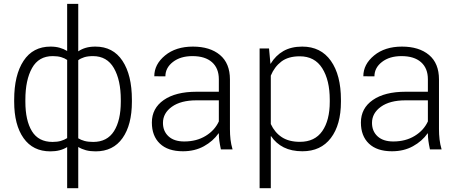

<svg xmlns="http://www.w3.org/2000/svg" viewBox="-20 -782 2396 1005"><path d="M54.2 -259.8Q54.2 -389.2 103.3 -463.6Q152.3 -538.1 244.6 -538.1Q271 -538.1 292.5 -532Q314 -525.9 331.5 -515.1V-761.7H389.6V-513.2Q407.2 -525.4 429 -531.7Q450.7 -538.1 479.5 -538.1Q571.8 -538.1 621.1 -463.6Q670.4 -389.2 670.4 -259.8V-249.5Q670.4 -128.4 621.3 -59.1Q572.3 10.3 480.5 10.3Q452.1 10.3 429.9 4.4Q407.7 -1.5 389.6 -12.7V203.1H331.5V-12.2Q313.5 -1 292 4.6Q270.5 10.3 243.7 10.3Q152.3 10.3 103.3 -59.1Q54.2 -128.4 54.2 -249.5ZM612.3 -259.8Q612.3 -362.8 576.2 -425.5Q540 -488.3 466.8 -488.3Q439.5 -488.3 420.9 -482.4Q402.3 -476.6 389.6 -466.8V-58.1Q403.8 -49.3 422.6 -44.2Q441.4 -39.1 467.8 -39.1Q541 -39.1 576.7 -95.5Q612.3 -151.9 612.3 -249.5ZM112.8 -249.5Q112.8 -151.4 147.2 -95.2Q181.6 -39.1 254.9 -39.1Q279.8 -39.1 298.3 -44.4Q316.9 -49.8 331.5 -59.1V-468.3Q318.4 -477.5 300 -482.9Q281.7 -488.3 255.9 -488.3Q182.6 -488.3 147.7 -425.8Q112.8 -363.3 112.8 -259.8Z M1136.2 0Q1130.4 -27.3 1127.9 -45.9Q1125.5 -64.5 1125.5 -83.5L1124 -84Q1095.2 -43 1047.4 -16.6Q999.5 9.8 937.5 9.8Q858.9 9.8 816.9 -30.3Q774.9 -70.3 774.9 -140.6Q774.9 -215.3 837.2 -258.5Q899.4 -301.8 1008.8 -301.8H1125.5V-367.2Q1125.5 -424.8 1089.6 -456.5Q1053.7 -488.3 987.3 -488.3Q924.8 -488.3 885.3 -457.8Q845.7 -427.2 845.7 -382.3L787.6 -382.8Q787.6 -445.3 844 -491.7Q900.4 -538.1 989.7 -538.1Q1079.1 -538.1 1131.3 -494.4Q1183.6 -450.7 1183.6 -366.2V-106.4Q1183.6 -78.1 1186.5 -52.2Q1189.5 -26.4 1197.3 0ZM944.3 -41.5Q1008.8 -41.5 1056.4 -70.6Q1104 -99.6 1125.5 -146.5V-256.8H1007.8Q926.8 -256.8 879.9 -223.4Q833 -189.9 833 -138.7Q833 -95.2 862.1 -68.4Q891.1 -41.5 944.3 -41.5Z M1764.6 -249.5Q1764.6 -128.9 1711.9 -59.6Q1659.2 9.8 1563 9.8Q1506.3 9.8 1465.6 -10.5Q1424.8 -30.8 1398.9 -69.3L1397.5 -68.8V203.1H1338.9V-528.3H1388.2L1395.5 -448.7L1396.5 -448.2Q1422.9 -491.7 1463.6 -514.9Q1504.4 -538.1 1562 -538.1Q1659.2 -538.1 1711.9 -463.6Q1764.6 -389.2 1764.6 -259.8ZM1706.1 -259.8Q1706.1 -362.3 1666.7 -424.8Q1627.4 -487.3 1548.8 -487.3Q1488.8 -487.3 1452.6 -459.7Q1416.5 -432.1 1397.5 -386.2V-132.8Q1418 -88.4 1455.1 -64Q1492.2 -39.6 1549.8 -39.6Q1627.9 -39.6 1667 -95.9Q1706.1 -152.3 1706.1 -249.5Z M2230.5 0Q2224.6 -27.3 2222.2 -45.9Q2219.7 -64.5 2219.7 -83.5L2218.3 -84Q2189.5 -43 2141.6 -16.6Q2093.8 9.8 2031.7 9.8Q1953.1 9.8 1911.1 -30.3Q1869.1 -70.3 1869.1 -140.6Q1869.1 -215.3 1931.4 -258.5Q1993.7 -301.8 2103 -301.8H2219.7V-367.2Q2219.7 -424.8 2183.8 -456.5Q2147.9 -488.3 2081.5 -488.3Q2019 -488.3 1979.5 -457.8Q1939.9 -427.2 1939.9 -382.3L1881.8 -382.8Q1881.8 -445.3 1938.2 -491.7Q1994.6 -538.1 2084 -538.1Q2173.3 -538.1 2225.6 -494.4Q2277.8 -450.7 2277.8 -366.2V-106.4Q2277.8 -78.1 2280.8 -52.2Q2283.7 -26.4 2291.5 0ZM2038.6 -41.5Q2103 -41.5 2150.6 -70.6Q2198.2 -99.6 2219.7 -146.5V-256.8H2102.1Q2021 -256.8 1974.1 -223.4Q1927.2 -189.9 1927.2 -138.7Q1927.2 -95.2 1956.3 -68.4Q1985.4 -41.5 2038.6 -41.5Z"/></svg>

Font: Roboto Web
Style: Light
Weight: 300
Designer: Google
Version: Version 1.200310; 2013